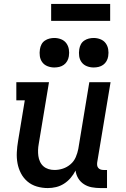

<svg xmlns="http://www.w3.org/2000/svg" viewBox="-20 -948 640 976"><path d="M223 8Q194 8 167 0Q140 -8 119.5 -25.5Q99 -43 86.5 -67Q74 -91 69 -118Q64 -145 65.5 -174Q67 -203 72 -232L106 -438H63V-530H229L177 -217Q174 -201 173.5 -185.5Q173 -170 175 -155Q177 -140 183.5 -126Q190 -112 201 -102.5Q212 -93 226.5 -88.5Q241 -84 257 -84Q279 -84 300 -91Q321 -98 338.5 -113Q356 -128 365 -149Q374 -170 378 -191L434 -530H542L474 -122Q473 -114 474 -107Q475 -100 479.5 -94.5Q484 -89 491 -86.5Q498 -84 506 -84H524V8H491Q468 8 446.5 4Q425 0 407 -11.5Q389 -23 378 -41Q367 -59 364 -81Q354 -61 339 -43.5Q324 -26 305 -14Q286 -2 265 3Q244 8 223 8ZM456 -605Q438 -605 421.5 -611.5Q405 -618 395 -631.5Q385 -645 382.5 -662.5Q380 -680 383 -698Q385 -711 391 -722.5Q397 -734 408 -741.5Q419 -749 431.5 -752Q444 -755 456 -755Q474 -755 490.5 -748.5Q507 -742 517 -728.5Q527 -715 530 -697.5Q533 -680 530 -662Q528 -649 521.5 -637.5Q515 -626 504.5 -618.5Q494 -611 481.5 -608Q469 -605 456 -605ZM256 -605Q238 -605 221.5 -611.5Q205 -618 195 -631.5Q185 -645 182.5 -662.5Q180 -680 183 -698Q185 -711 191 -722.5Q197 -734 208 -741.5Q219 -749 231.5 -752Q244 -755 256 -755Q274 -755 290.5 -748.5Q307 -742 317 -728.5Q327 -715 330 -697.5Q333 -680 330 -662Q328 -649 321.5 -637.5Q315 -626 304.5 -618.5Q294 -611 281.5 -608Q269 -605 256 -605ZM540 -842H240V-928H540Z"/></svg>

Font: Iosevka Slab Semibold Extended
Style: Italic
Weight: 600
Width: 7
Italic angle: -9°
Monospace: yes
Designer: Belleve Invis
Foundry: Belleve Invis
Version: Version 11.1.0; ttfautohint (v1.8.3)